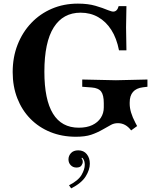

<svg xmlns="http://www.w3.org/2000/svg" viewBox="-20 -744 836 1060"><path d="M399 11Q322 11 258 -15Q194 -41 147.5 -88.5Q101 -136 75.5 -201.5Q50 -267 50 -346Q50 -428 77 -497Q104 -566 152.5 -617Q201 -668 266.5 -696Q332 -724 410 -724Q466 -724 507 -712Q548 -700 576 -688Q587 -684 593.5 -682Q600 -680 605 -680Q627 -680 635 -710H678L676 -593L678 -466H637Q624 -533 594.5 -579Q565 -625 522 -649.5Q479 -674 425 -674Q328 -674 276.5 -592.5Q225 -511 225 -348Q225 -194 272.5 -116.5Q320 -39 415 -39Q459 -39 489.5 -53.5Q520 -68 536.5 -93.5Q553 -119 553 -151V-174Q553 -219 538.5 -238.5Q524 -258 487 -261L434 -265V-305L620 -301L794 -305V-265L769 -262Q696 -253 696 -178V-171Q696 -126 727 -67L737 -48L704 -24Q674 -64 631 -64Q610 -64 593.5 -55Q577 -46 549 -30Q516 -11 483 0Q450 11 399 11ZM373 296 361 279Q412 253 430 222Q448 191 448 166Q448 146 440 134Q432 122 419 122L438 117L426 137L420 126Q428 126 432.5 133Q437 140 437 149Q437 159 429.5 170Q422 181 402 181Q383 181 370.5 168Q358 155 358 136Q358 116 372 101Q386 86 412 86Q442 86 459 107Q476 128 476 160Q476 193 453 230Q430 267 373 296Z"/></svg>

Font: Baskervville SC
Style: Regular
Weight: 400
Designer: Alexis Faudot, Rémi Forte, Morgane Pierson, Rafael Ribas, Tanguy Vanlaeys, Rosalie Wagner, Thomas Huot-Marchand
Foundry: ANRT
Version: Version 1.100